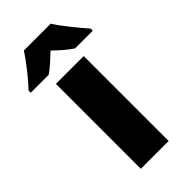

<svg xmlns="http://www.w3.org/2000/svg" viewBox="-290 -825 884 884"><g transform="rotate(-45 152.0 -383.0)"><path d="M240 -766H65C39 -724 -16 -655 -50 -620V-606H67C95 -625 119 -648 152 -679C184 -648 210 -625 239 -606H354V-620C318 -661 268 -721 240 -766ZM242 0V-553H61V0Z"/></g></svg>

Font: Noto Sans Arabic UI SmCn Bk
Style: Regular
Weight: 900
Width: 4
Designer: Monotype Design Team, Nadine Chahine and Nizar Qandah
Foundry: Monotype Imaging Inc.
Version: Version 2.010